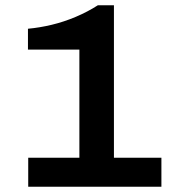

<svg xmlns="http://www.w3.org/2000/svg" viewBox="-20 -708 663 728"><path d="M87 0V-110H281V-520H86V-599Q130 -603 176 -614Q222 -625 267 -644Q312 -663 351 -688H412V-110H592V0Z"/></svg>

Font: Archivo SemiBold SemiExpanded
Style: Regular
Weight: 600
Width: 6
Version: Version 2.001